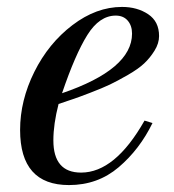

<svg xmlns="http://www.w3.org/2000/svg" viewBox="-20 -522 503 554"><path d="M397 -174 420 -167Q383 -91 322.5 -39.5Q262 12 179 12Q38 12 38 -147Q38 -232 79 -314.5Q120 -397 189 -449.5Q258 -502 332 -502Q376 -502 407.5 -481Q439 -460 439 -418Q439 -397 426 -376Q413 -355 396 -339Q379 -323 348.5 -305.5Q318 -288 297 -278Q276 -268 239.5 -254Q203 -240 190.5 -236Q178 -232 149 -222Q134 -164 134 -117Q134 -24 214 -24Q312 -24 397 -174ZM361 -425Q361 -448 348.5 -462.5Q336 -477 314 -477Q267 -477 232 -421Q197 -365 159 -253Q361 -322 361 -425Z"/></svg>

Font: Justus
Style: Italic
Weight: 400
Italic angle: -12°
Version: Version 001.001